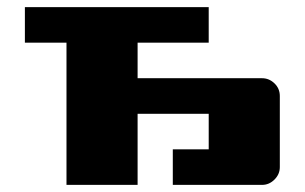

<svg xmlns="http://www.w3.org/2000/svg" viewBox="-20 -520 857 540"><path d="M466 -100H567V-200H367V0H167V-400H50V-500H567V-400H367V-300H717Q737 -300 752 -285.5Q767 -271 767 -250V-50Q767 -30 752 -15Q737 0 717 0H466Z"/></svg>

Font: Tokeely Brookings
Style: Regular
Weight: 400
Designer: Peter Wiegel
Foundry: Peter Wiegel
Version: Version 2.001